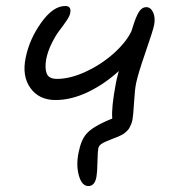

<svg xmlns="http://www.w3.org/2000/svg" viewBox="-20 -502 584 643"><path d="M166 -167Q110.8 -167 82 -207Q53.2 -247.1 65.9 -308.1Q78.1 -370.1 117.9 -426Q157.7 -481.9 198.2 -481.9Q220.7 -481.9 214.8 -457Q213.4 -448.2 202.4 -432.1Q191.4 -416 178.7 -399.4Q166 -382.8 153.1 -356.7Q140.1 -330.6 134.8 -304.2Q129.4 -273.4 136.5 -255.6Q143.6 -237.8 170.9 -237.8Q215.3 -237.8 267.3 -262Q319.3 -286.1 360.6 -323Q401.9 -359.9 419.9 -397Q424.3 -410.2 424.8 -412.1Q435.1 -445.8 445.1 -461.9Q455.1 -478 470.2 -478Q484.4 -478 492.7 -460.7Q501 -443.4 496.1 -418Q492.2 -398.9 467 -326.2Q441.9 -253.4 436 -224.1Q431.6 -204.1 429 -159.7Q426.3 -115.2 423.8 -102.1Q422.4 -93.3 419.2 -85.9Q416 -78.6 413.3 -73.5Q410.6 -68.4 405 -63.2Q399.4 -58.1 396.5 -55.7Q393.6 -53.2 385.7 -49.3Q377.9 -45.4 375.2 -44.2Q372.6 -43 363.3 -39.6Q354 -36.1 352.1 -35.2Q329.1 -26.4 320.1 -20.3Q311 -14.2 309.1 -4.9Q307.1 4.9 306.4 40Q305.7 75.2 303.2 88.9Q297.9 121.1 275.9 121.1Q253.9 121.1 244.1 85.7Q234.4 50.3 243.2 8.8Q251.5 -33.2 269 -53.2Q290 -78.6 356 -105Q352.5 -141.1 368.2 -224.1Q370.1 -235.4 377.9 -264.2Q330.6 -220.7 274.7 -193.8Q218.8 -167 166 -167Z"/></svg>

Font: Shantell Sans Irregular
Style: Italic
Weight: 300
Italic angle: -11.31°
Designer: Stephen Nixon, Anya Danilova, Shantell Martin
Foundry: Arrow Type
Version: Version 1.006;[9816181b4]